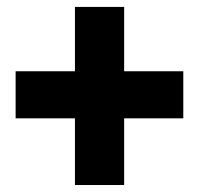

<svg xmlns="http://www.w3.org/2000/svg" viewBox="-20 -609 581 558"><path d="M512.7 -265.1H340.8V-71.3H197.8V-265.1H25.4V-401.9H197.8V-588.9H340.8V-401.9H512.7Z"/></svg>

Font: Heebo ExtraBold
Style: Regular
Weight: 800
Designer: Oded Ezer
Foundry: Meir Sadan
Version: Version 2.001; ttfautohint (v1.5.14-ce02) -l 8 -r 50 -G 200 